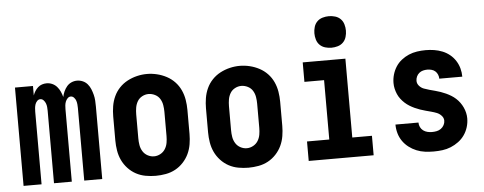

<svg xmlns="http://www.w3.org/2000/svg" viewBox="-51 -894 2601 1031"><g transform="rotate(-5 1250.0 -378.5)"><path d="M38 0V-530H135V-479Q139 -491 146 -502Q153 -513 162.5 -521.5Q172 -530 184 -534Q196 -538 209 -538Q225 -538 239.5 -531.5Q254 -525 264.5 -513Q275 -501 281.5 -486.5Q288 -472 292 -457Q295 -472 301.5 -486.5Q308 -501 318 -513Q328 -525 342.5 -531.5Q357 -538 373 -538Q389 -538 404 -531.5Q419 -525 429.5 -512.5Q440 -500 446 -485Q452 -470 456 -454.5Q460 -439 461 -423Q462 -407 462 -391V0H365V-391Q365 -401 364 -411Q363 -421 360 -430.5Q357 -440 349.5 -448Q342 -456 332 -456Q322 -456 314.5 -448Q307 -440 303.5 -430.5Q300 -421 299 -411Q298 -401 298 -391V0H202V-391Q202 -401 201 -411Q200 -421 196.5 -430.5Q193 -440 185.5 -448Q178 -456 168 -456Q158 -456 150.5 -448Q143 -440 140 -430.5Q137 -421 136 -411Q135 -401 135 -391V0Z M750 8Q723 8 695.5 3Q668 -2 644 -15Q620 -28 601 -48.5Q582 -69 570.5 -93.5Q559 -118 554.5 -145.5Q550 -173 550 -200V-330Q550 -357 554.5 -384.5Q559 -412 570.5 -437Q582 -462 601 -482Q620 -502 644.5 -515Q669 -528 696 -534.5Q723 -541 750 -541Q777 -541 804 -534.5Q831 -528 855.5 -515Q880 -502 899 -482Q918 -462 929.5 -437Q941 -412 945.5 -384.5Q950 -357 950 -330V-200Q950 -173 945.5 -145.5Q941 -118 929.5 -93.5Q918 -69 899 -48.5Q880 -28 856 -15Q832 -2 804.5 3Q777 8 750 8ZM750 -97Q768 -97 784.5 -106Q801 -115 810.5 -130.5Q820 -146 823 -164Q826 -182 826 -200V-330Q826 -348 823 -366.5Q820 -385 810.5 -400.5Q801 -416 784 -424.5Q767 -433 749 -433Q731 -433 714.5 -424Q698 -415 689 -399.5Q680 -384 677 -366Q674 -348 674 -330V-200Q674 -182 677 -164Q680 -146 689.5 -130.5Q699 -115 715.5 -106Q732 -97 750 -97Z M1250 8Q1223 8 1195.5 3Q1168 -2 1144 -15Q1120 -28 1101 -48.5Q1082 -69 1070.5 -93.5Q1059 -118 1054.5 -145.5Q1050 -173 1050 -200V-330Q1050 -357 1054.5 -384.5Q1059 -412 1070.5 -437Q1082 -462 1101 -482Q1120 -502 1144.5 -515Q1169 -528 1196 -534.5Q1223 -541 1250 -541Q1277 -541 1304 -534.5Q1331 -528 1355.5 -515Q1380 -502 1399 -482Q1418 -462 1429.5 -437Q1441 -412 1445.5 -384.5Q1450 -357 1450 -330V-200Q1450 -173 1445.5 -145.5Q1441 -118 1429.5 -93.5Q1418 -69 1399 -48.5Q1380 -28 1356 -15Q1332 -2 1304.5 3Q1277 8 1250 8ZM1250 -97Q1268 -97 1284.5 -106Q1301 -115 1310.5 -130.5Q1320 -146 1323 -164Q1326 -182 1326 -200V-330Q1326 -348 1323 -366.5Q1320 -385 1310.5 -400.5Q1301 -416 1284 -424.5Q1267 -433 1249 -433Q1231 -433 1214.5 -424Q1198 -415 1189 -399.5Q1180 -384 1177 -366Q1174 -348 1174 -330V-200Q1174 -182 1177 -164Q1180 -146 1189.5 -130.5Q1199 -115 1215.5 -106Q1232 -97 1250 -97Z M1575 0V-105H1695V-425H1589V-530H1819V-105H1925V0ZM1750 -595Q1733 -595 1716 -600Q1699 -605 1687 -617Q1675 -629 1670 -646Q1665 -663 1665 -680Q1665 -697 1670 -714Q1675 -731 1687 -743Q1699 -755 1716 -760Q1733 -765 1750 -765Q1767 -765 1784 -760Q1801 -755 1813 -743Q1825 -731 1830 -714Q1835 -697 1835 -680Q1835 -663 1830 -646Q1825 -629 1813 -617Q1801 -605 1784 -600Q1767 -595 1750 -595Z M2248 8Q2225 8 2201.5 5Q2178 2 2156 -7Q2134 -16 2115 -30.5Q2096 -45 2082.5 -64.5Q2069 -84 2062.5 -107Q2056 -130 2056 -154H2180Q2180 -141 2185.5 -129.5Q2191 -118 2201 -110.5Q2211 -103 2223.5 -100Q2236 -97 2248 -97Q2261 -97 2273.5 -99.5Q2286 -102 2296.5 -109.5Q2307 -117 2313 -128.5Q2319 -140 2319 -152Q2319 -167 2308 -179Q2297 -191 2283 -196.5Q2269 -202 2254 -206Q2239 -210 2224 -214Q2209 -218 2194.5 -223Q2180 -228 2166 -234.5Q2152 -241 2139 -249Q2126 -257 2114.5 -267.5Q2103 -278 2093.5 -290.5Q2084 -303 2078 -317Q2072 -331 2068.5 -346Q2065 -361 2065 -377Q2065 -400 2071.5 -422.5Q2078 -445 2090.5 -464.5Q2103 -484 2121.5 -498.5Q2140 -513 2161 -522Q2182 -531 2205.5 -534.5Q2229 -538 2252 -538Q2275 -538 2297.5 -534.5Q2320 -531 2341.5 -522.5Q2363 -514 2381 -499.5Q2399 -485 2411.5 -465.5Q2424 -446 2430 -424Q2436 -402 2436 -379H2312Q2312 -390 2307.5 -401Q2303 -412 2294.5 -419.5Q2286 -427 2274.5 -430Q2263 -433 2252 -433Q2240 -433 2228.5 -430Q2217 -427 2208 -419.5Q2199 -412 2194 -401Q2189 -390 2189 -378Q2189 -363 2199.5 -351Q2210 -339 2224.5 -333.5Q2239 -328 2254 -324Q2269 -320 2284 -316Q2299 -312 2313.5 -307Q2328 -302 2342 -295.5Q2356 -289 2369 -281Q2382 -273 2393.5 -262.5Q2405 -252 2414 -239.5Q2423 -227 2429.5 -213Q2436 -199 2439.5 -184Q2443 -169 2443 -154Q2443 -130 2436 -107Q2429 -84 2415.5 -64.5Q2402 -45 2382.5 -30.5Q2363 -16 2341 -7Q2319 2 2295.5 5Q2272 8 2248 8Z"/></g></svg>

Font: iosevka_custom_sans_ss08 XBd
Style: Regular
Weight: 800
Designer: Belleve Invis
Foundry: Belleve Invis
Version: Version 10.3.0; ttfautohint (v1.8.3)